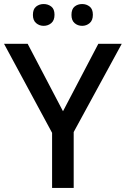

<svg xmlns="http://www.w3.org/2000/svg" viewBox="-20 -931 623 951"><path d="M292 -380 467 -714H583L345 -277V0H238V-273L0 -714H117ZM143 -857Q143 -886 159 -898.5Q175 -911 196 -911Q218 -911 234 -898.5Q250 -886 250 -858Q250 -830 234 -816.5Q218 -803 196 -803Q175 -803 159 -816.5Q143 -830 143 -857ZM334 -857Q334 -886 349.5 -898.5Q365 -911 387 -911Q408 -911 424 -898.5Q440 -886 440 -858Q440 -830 424 -816.5Q408 -803 387 -803Q365 -803 349.5 -816.5Q334 -830 334 -857Z"/></svg>

Font: Noto Sans Cham Medium
Style: Regular
Weight: 500
Version: Version 2.002